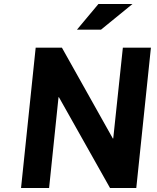

<svg xmlns="http://www.w3.org/2000/svg" viewBox="-20 -938 785 958"><path d="M272 -453 225 0H85L158 -700H289L543 -247H545L593 -700H733L660 0H529L274 -453ZM364 -790 471 -918H641L484 -790Z"/></svg>

Font: Quantico
Style: Bold Italic
Weight: 700
Italic angle: -12°
Designer: Matt Desmond
Foundry: MADtype
Version: Version 2.002